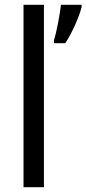

<svg xmlns="http://www.w3.org/2000/svg" viewBox="-20 -780 360 800"><path d="M163 0V-760H78V0ZM320 -751V-760H234C230 -721 215 -644 205 -612V-600H252C279 -640 311 -712 320 -751Z"/></svg>

Font: Noto Sans Lao UI SemCond
Style: Regular
Weight: 400
Width: 4
Designer: Monotype Design Team
Foundry: Monotype Imaging Inc.
Version: Version 2.000